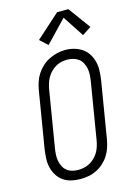

<svg xmlns="http://www.w3.org/2000/svg" viewBox="-143 -1045 786 1125"><g transform="rotate(-15 250.0 -482.0)"><path d="M201 8Q173 8 146.5 2Q120 -4 98.5 -19Q77 -34 63 -56Q49 -78 42.5 -103.5Q36 -129 37 -157Q38 -185 42 -213L99 -558Q103 -582 111 -606.5Q119 -631 133.5 -653Q148 -675 167.5 -693Q187 -711 210.5 -722.5Q234 -734 258.5 -740Q283 -746 309 -746Q337 -746 363 -738.5Q389 -731 410.5 -716.5Q432 -702 446 -679.5Q460 -657 466.5 -631.5Q473 -606 472 -578Q471 -550 467 -522L410 -177Q406 -153 398 -128.5Q390 -104 376 -82Q362 -60 342 -42Q322 -24 298.5 -12.5Q275 -1 250 3.5Q225 8 201 8ZM202 -47Q220 -47 238 -51Q256 -55 272.5 -64Q289 -73 303 -87Q317 -101 326.5 -117Q336 -133 341.5 -151Q347 -169 350 -186L407 -531Q410 -550 411 -569.5Q412 -589 408.5 -606.5Q405 -624 396.5 -640.5Q388 -657 374 -667.5Q360 -678 342 -683Q324 -688 305 -688Q287 -688 269 -684Q251 -680 235 -670.5Q219 -661 205.5 -647.5Q192 -634 182.5 -617.5Q173 -601 167.5 -583.5Q162 -566 159 -549L102 -204Q99 -185 98 -166Q97 -147 100.5 -129Q104 -111 112 -95Q120 -79 133.5 -68Q147 -57 165 -52Q183 -47 202 -47ZM223 -799 176 -842 321 -972H389L487 -838L433 -803L349 -931Z"/></g></svg>

Font: Iosevka Curly Slab LtObl
Style: Regular
Weight: 300
Italic angle: -9°
Monospace: yes
Designer: Belleve Invis
Foundry: Belleve Invis
Version: Version 11.0.0; ttfautohint (v1.8.3)